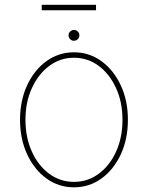

<svg xmlns="http://www.w3.org/2000/svg" viewBox="-20 -773 620 804"><path d="M289.8 11.4Q225.5 11.4 174.4 -25.7Q123.2 -62.9 93.6 -127Q63.9 -191.1 63.9 -271.3Q63.9 -351.9 93.6 -415.8Q123.2 -479.8 174.4 -516.9Q225.5 -554 289.8 -554Q354 -554 405 -516.7Q456 -479.4 485.8 -415.5Q515.6 -351.6 515.6 -271.3Q515.6 -191.1 486 -127Q456.3 -62.9 405.2 -25.7Q354 11.4 289.8 11.4ZM289.8 -11.4Q347.7 -11.4 393.6 -45.5Q439.6 -79.5 466.3 -138.5Q492.9 -197.4 492.9 -271.3Q492.9 -345.2 466.1 -403.9Q439.3 -462.7 393.5 -497Q347.7 -531.2 289.8 -531.2Q232.2 -531.2 186.3 -497Q140.3 -462.7 113.5 -403.9Q86.6 -345.2 86.6 -271.3Q86.6 -197.4 113.3 -138.5Q139.9 -79.5 185.9 -45.5Q231.9 -11.4 289.8 -11.4ZM289.8 -602.3Q280.5 -602.3 273.8 -609Q267 -615.8 267 -625Q267 -634.2 273.8 -641Q280.5 -647.7 289.8 -647.7Q299 -647.7 305.8 -641Q312.5 -634.2 312.5 -625Q312.5 -615.8 305.8 -609Q299 -602.3 289.8 -602.3ZM382.1 -752.8V-730.1H154.8V-752.8Z"/></svg>

Font: Inter Thin BETA
Style: Regular
Weight: 100
Designer: Rasmus Andersson
Foundry: rsms
Version: Version 3.011;git-f93a4a705